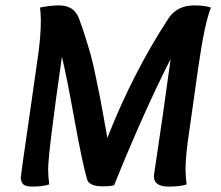

<svg xmlns="http://www.w3.org/2000/svg" viewBox="-20 -687 816 710"><path d="M713 -436 680 -203Q666 -111 666 -59Q666 -39 670 -5Q646 3 604 3Q549 3 549 -35Q549 -39 558 -98Q567 -157 582.5 -264.5Q598 -372 611 -469Q510 -270 402 -2Q388 2 360 2Q309 2 302 -24Q284 -86 255.5 -244Q227 -402 209 -477Q158 -122 158 -59Q158 -39 162 -5Q138 3 99 3Q75 3 66 -5.5Q57 -14 57 -32Q57 -40 85 -231L121 -483Q131 -555 131 -610Q131 -636 128 -659Q165 -667 199 -667Q254 -667 272 -619Q285 -584 297.5 -544Q310 -504 317 -478.5Q324 -453 335 -399Q346 -345 349 -331Q352 -317 364 -250Q376 -183 377 -177Q470 -415 603 -619Q635 -667 698 -667Q738 -667 760 -659Q736 -599 713 -436Z"/></svg>

Font: Overlock
Style: Bold Italic
Weight: 700
Designer: Dario Muhafara
Foundry: Dario Manuel Muhafara
Version: Version 1.002